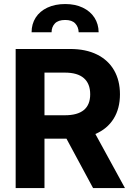

<svg xmlns="http://www.w3.org/2000/svg" viewBox="-20 -956 672 976"><path d="M59.6 -707H336.9Q416.5 -707 473.4 -678.7Q530.3 -650.4 560.1 -598.4Q589.8 -546.4 589.8 -476.6Q589.8 -404.3 557.6 -352.5Q525.4 -300.8 464.8 -274.9L615.2 0H453.1L317.9 -251H206.1V0H59.6ZM309.6 -370.1Q438.5 -370.1 438.5 -476.6Q438.5 -530.8 406.2 -558.8Q374 -586.9 309.6 -586.9H206.1V-370.1ZM311.5 -935.5Q362.3 -935.5 400.6 -917.2Q439 -898.9 460 -866.5Q481 -834 481.4 -792H379.9Q378.9 -819.3 362.3 -836.9Q345.7 -854.5 311.5 -854.5Q275.9 -854.5 259 -836.7Q242.2 -818.8 242.2 -792H140.6Q140.6 -834 161.4 -866.5Q182.1 -898.9 220.9 -917.2Q259.8 -935.5 311.5 -935.5Z"/></svg>

Font: Pretendard
Style: Bold
Weight: 700
Designer: Base glyphs from Inter by Rasmus Andersson; Hangeul glyphs from Noto Sans CJK(Source Han Sans) by Jang Soo-young and Kan
Foundry: Kil Hyung-jin
Version: Version 1.309